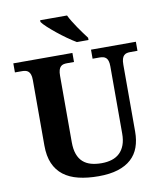

<svg xmlns="http://www.w3.org/2000/svg" viewBox="-99 -1012 945 1103"><g transform="rotate(-10 373.5 -460.5)"><path d="M731 -661.1H688Q677.7 -661.1 668.5 -658.9Q659.2 -656.7 652.1 -649.9Q645 -643.1 641.1 -630.4Q637.2 -617.7 637.2 -596.2V-206.1Q637.2 -155.8 622.8 -115.7Q608.4 -75.7 577.9 -47.9Q547.4 -20 500 -5.1Q452.6 9.8 387.2 9.8Q321.8 9.8 270.3 -2.7Q218.8 -15.1 183.1 -42.5Q147.5 -69.8 128.7 -113Q109.9 -156.2 109.9 -217.8V-600.1Q109.9 -620.1 105.7 -632.1Q101.6 -644 94.5 -650.4Q87.4 -656.7 78.4 -658.9Q69.3 -661.1 59.1 -661.1H16.1V-713.9H360.8V-661.1H318.8Q308.6 -661.1 299.3 -658.9Q290 -656.7 283 -649.9Q275.9 -643.1 272 -630.4Q268.1 -617.7 268.1 -596.2V-210Q268.1 -168 278.6 -139.4Q289.1 -110.8 308.6 -93.5Q328.1 -76.2 355.5 -68.6Q382.8 -61 417 -61Q450.2 -61 477.1 -69.6Q503.9 -78.1 522.7 -96.2Q541.5 -114.3 551.8 -142.1Q562 -169.9 562 -208V-600.1Q562 -620.1 558.1 -632.1Q554.2 -644 547.1 -650.4Q540 -656.7 530.8 -658.9Q521.5 -661.1 511.2 -661.1H469.2V-713.9H731ZM397 -771Q373.5 -784.7 345 -804.9Q316.4 -825.2 289.8 -846.7Q263.2 -868.2 241.7 -887.9Q220.2 -907.7 210.9 -920.9V-931.2H367.7Q375.5 -914.6 387.7 -894.8Q399.9 -875 413.3 -855.2Q426.8 -835.4 440.4 -816.9Q454.1 -798.3 464.8 -784.2V-771Z"/></g></svg>

Font: Sahl Naskh
Style: Bold
Weight: 700
Designer: Pascal Zoghbi
Version: Version 1.001